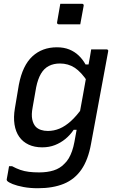

<svg xmlns="http://www.w3.org/2000/svg" viewBox="-20 -794 640 1019"><path d="M282 -543Q319 -543 347.5 -531.5Q376 -520 397.5 -499.5Q419 -479 434 -452H464L446 -359Q411 -412 376.5 -434.5Q342 -457 298 -457Q265 -457 239.5 -444Q214 -431 197.5 -403Q181 -375 172 -331L153 -223Q146 -186 151 -161Q156 -136 170 -121Q181 -110 197.5 -104.5Q214 -99 234 -99Q266 -99 296 -111.5Q326 -124 356 -151Q386 -178 418 -223L398 -105H371Q352 -77 327 -56.5Q302 -36 271.5 -24Q241 -12 204 -12Q163 -12 132 -26.5Q101 -41 82 -68Q63 -95 57 -133.5Q51 -172 59 -219L80 -344Q90 -396 108 -433.5Q126 -471 152 -495Q178 -519 210.5 -531Q243 -543 282 -543ZM464 -532Q485 -532 505 -532Q525 -532 545 -532Q549 -532 551 -530.5Q553 -529 554 -527Q555 -525 554 -521Q542 -454 530.5 -394Q519 -334 508.5 -275.5Q498 -217 486.5 -156.5Q475 -96 463 -30Q448 54 412 106Q376 158 318.5 181.5Q261 205 181 205Q139 205 104.5 198.5Q70 192 47.5 183Q25 174 18 166Q17 164 16 162Q15 160 16 156Q19 139 22 123Q25 107 28 88H44Q66 100 87.5 107.5Q109 115 133.5 118Q158 121 188 121Q231 121 264.5 110.5Q298 100 321 76Q335 63 345 46Q355 29 362.5 7.5Q370 -14 375 -41Q388 -111 398.5 -170Q409 -229 420 -287.5Q431 -346 443 -416Q447 -435 450.5 -454.5Q454 -474 457.5 -493Q461 -512 464 -532ZM300 -774Q314 -774 328.5 -774Q343 -774 357.5 -774Q372 -774 386.5 -774Q401 -774 415 -774Q420 -774 422.5 -771Q425 -768 424 -763L406 -665Q392 -665 378 -665Q364 -665 349 -665Q334 -665 320 -665Q306 -665 292 -665Q287 -665 284.5 -668Q282 -671 283 -676Z"/></svg>

Font: RecMonoLinear Nerd Font Mono
Style: Italic
Weight: 400
Italic angle: -10°
Monospace: yes
Version: Version 1.085; ttfautohint (v1.8.4.7-5d5b);Nerd Fonts 3.2.1